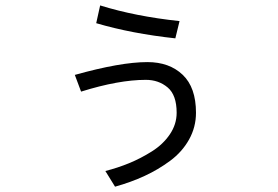

<svg xmlns="http://www.w3.org/2000/svg" viewBox="-20 -659 1040 718"><path d="M339.8 -572.3 354.5 -638.7Q486.3 -597.7 651.4 -580.1L635.7 -515.6Q472.7 -533.2 339.8 -572.3ZM259.8 -378.9Q430.7 -426.8 531.2 -426.8Q613.3 -426.8 663.1 -379.4Q712.9 -332 712.9 -237.3Q712.9 -183.6 687 -137.2Q661.1 -90.8 616.2 -57.6Q571.3 -24.4 520.5 -1Q469.7 22.5 410.2 39.1L374 -19.5Q419.9 -31.2 462.9 -48.8Q505.9 -66.4 547.9 -92.8Q589.8 -119.1 615.2 -156.7Q640.6 -194.3 640.6 -237.3Q640.6 -303.7 606.9 -332Q573.2 -360.4 525.4 -360.4Q423.8 -360.4 283.2 -316.4Z"/></svg>

Font: Gothic A1
Style: Regular
Weight: 400
Designer: HanYang I&C Co.,Ltd.
Foundry: HanYang I&C Co.,Ltd.
Version: Version 2.50